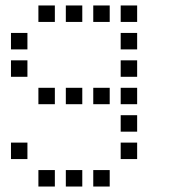

<svg xmlns="http://www.w3.org/2000/svg" viewBox="-20 -500 640 700"><path d="M121 -480Q120 -480 120 -480Q120 -480 120 -479V-421Q120 -420 120 -420Q120 -420 121 -420H179Q180 -420 180 -420Q180 -420 180 -421V-479Q180 -480 180 -480Q180 -480 179 -480ZM221 -480Q220 -480 220 -480Q220 -480 220 -479V-421Q220 -420 220 -420Q220 -420 221 -420H279Q280 -420 280 -420Q280 -420 280 -421V-479Q280 -480 280 -480Q280 -480 279 -480ZM321 -480Q320 -480 320 -480Q320 -480 320 -479V-421Q320 -420 320 -420Q320 -420 321 -420H379Q380 -420 380 -420Q380 -420 380 -421V-479Q380 -480 380 -480Q380 -480 379 -480ZM421 -480Q420 -480 420 -480Q420 -480 420 -479V-421Q420 -420 420 -420Q420 -420 421 -420H479Q480 -420 480 -420Q480 -420 480 -421V-479Q480 -480 480 -480Q480 -480 479 -480ZM21 -380Q20 -380 20 -380Q20 -380 20 -379V-321Q20 -320 20 -320Q20 -320 21 -320H79Q80 -320 80 -320Q80 -320 80 -321V-379Q80 -380 80 -380Q80 -380 79 -380ZM421 -380Q420 -380 420 -380Q420 -380 420 -379V-321Q420 -320 420 -320Q420 -320 421 -320H479Q480 -320 480 -320Q480 -320 480 -321V-379Q480 -380 480 -380Q480 -380 479 -380ZM21 -280Q20 -280 20 -280Q20 -280 20 -279V-221Q20 -220 20 -220Q20 -220 21 -220H79Q80 -220 80 -220Q80 -220 80 -221V-279Q80 -280 80 -280Q80 -280 79 -280ZM421 -280Q420 -280 420 -280Q420 -280 420 -279V-221Q420 -220 420 -220Q420 -220 421 -220H479Q480 -220 480 -220Q480 -220 480 -221V-279Q480 -280 480 -280Q480 -280 479 -280ZM121 -180Q120 -180 120 -180Q120 -180 120 -179V-121Q120 -120 120 -120Q120 -120 121 -120H179Q180 -120 180 -120Q180 -120 180 -121V-179Q180 -180 180 -180Q180 -180 179 -180ZM221 -180Q220 -180 220 -180Q220 -180 220 -179V-121Q220 -120 220 -120Q220 -120 221 -120H279Q280 -120 280 -120Q280 -120 280 -121V-179Q280 -180 280 -180Q280 -180 279 -180ZM321 -180Q320 -180 320 -180Q320 -180 320 -179V-121Q320 -120 320 -120Q320 -120 321 -120H379Q380 -120 380 -120Q380 -120 380 -121V-179Q380 -180 380 -180Q380 -180 379 -180ZM421 -180Q420 -180 420 -180Q420 -180 420 -179V-121Q420 -120 420 -120Q420 -120 421 -120H479Q480 -120 480 -120Q480 -120 480 -121V-179Q480 -180 480 -180Q480 -180 479 -180ZM421 -80Q420 -80 420 -80Q420 -80 420 -79V-21Q420 -20 420 -20Q420 -20 421 -20H479Q480 -20 480 -20Q480 -20 480 -21V-79Q480 -80 480 -80Q480 -80 479 -80ZM21 20Q20 20 20 20Q20 20 20 21V79Q20 80 20 80Q20 80 21 80H79Q80 80 80 80Q80 80 80 79V21Q80 20 80 20Q80 20 79 20ZM421 20Q420 20 420 20Q420 20 420 21V79Q420 80 420 80Q420 80 421 80H479Q480 80 480 80Q480 80 480 79V21Q480 20 480 20Q480 20 479 20ZM121 120Q120 120 120 120Q120 120 120 121V179Q120 180 120 180Q120 180 121 180H179Q180 180 180 180Q180 180 180 179V121Q180 120 180 120Q180 120 179 120ZM221 120Q220 120 220 120Q220 120 220 121V179Q220 180 220 180Q220 180 221 180H279Q280 180 280 180Q280 180 280 179V121Q280 120 280 120Q280 120 279 120ZM321 120Q320 120 320 120Q320 120 320 121V179Q320 180 320 180Q320 180 321 180H379Q380 180 380 180Q380 180 380 179V121Q380 120 380 120Q380 120 379 120Z"/></svg>

Font: Doto Black Medium
Style: Regular
Weight: 500
Monospace: yes
Version: Version 1.000